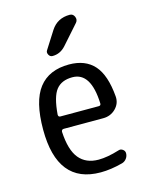

<svg xmlns="http://www.w3.org/2000/svg" viewBox="-116 -836 731 922"><g transform="rotate(-15 250.0 -375.0)"><path d="M254.9 -466.8Q201.2 -466.8 174.3 -433.1Q147.5 -399.4 140.6 -311.5Q140.6 -299.8 151.4 -299.8H341.8Q352.5 -299.8 352.5 -310.5Q346.7 -466.8 254.9 -466.8ZM269.5 9.8Q54.7 9.8 54.7 -259.8Q54.7 -400.4 105 -465.3Q155.3 -530.3 254.9 -530.3Q335.9 -530.3 379.9 -481Q423.8 -431.6 432.6 -324.2Q435.5 -289.1 410.2 -263.7Q384.8 -238.3 347.7 -238.3H151.4Q140.6 -238.3 139.6 -226.6Q144.5 -134.8 178.7 -93.3Q212.9 -51.8 275.4 -51.8Q319.3 -51.8 378.9 -70.3Q389.6 -74.2 399.9 -66.9Q410.2 -59.6 410.2 -47.9Q410.2 -33.2 401.4 -21.5Q392.6 -9.8 378.9 -5.9Q320.3 9.8 269.5 9.8ZM226.6 -710Q258.8 -759.8 320.3 -759.8Q336.9 -759.8 343.8 -743.7Q350.6 -727.5 339.8 -714.8L255.9 -620.1Q228.5 -589.8 190.4 -589.8Q177.7 -589.8 171.4 -602.1Q165 -614.3 171.9 -624Z"/></g></svg>

Font: Rounded-X Mgen+ 1mn regular
Style: Regular
Weight: 400
Designer: [Source Han Sans]
Ryoko NISHIZUKA  (kana & ideographs); Paul D. Hunt (Latin, Greek & Cyrillic); Wenlong ZHANG  (bopomofo
Version: Version 1.059.20150602